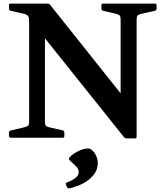

<svg xmlns="http://www.w3.org/2000/svg" viewBox="-20 -766 891 1068"><path d="M762 -688Q750 -685 745 -679.5Q740 -674 740 -658V-5Q740 4 730 4H685Q675 4 669 -4L159 -642L230 -706V-88Q230 -74 234 -68Q238 -62 253 -58L329 -41Q338 -37 338 -28V-9Q338 0 328 0H40Q30 0 30 -10V-29Q30 -38 40 -40L119 -59Q132 -62 137 -67.5Q142 -73 142 -89V-654Q142 -670 135.5 -677.5Q129 -685 115 -689L39 -706Q30 -710 30 -719V-737Q30 -746 40 -746H243Q253 -746 259 -739L716 -165L651 -64V-659Q651 -672 646.5 -678.5Q642 -685 627 -689L553 -706Q544 -710 544 -719V-737Q544 -746 554 -746H841Q851 -746 851 -736V-718Q851 -708 841 -706ZM366 282Q358 283 352 274L347 261Q343 253 352 249Q380 239 399 224Q418 209 418 193Q418 173 402.5 158.5Q387 144 367 125Q360 119 366 111Q375 99 392.5 87.5Q410 76 431 68Q452 60 470 60Q483 60 495.5 72.5Q508 85 516 103.5Q524 122 524 140Q524 173 507.5 197.5Q491 222 466 239.5Q441 257 414 267Q387 277 366 282Z"/></svg>

Font: Hahmlet SemiBold
Style: Regular
Weight: 600
Version: Version 1.002